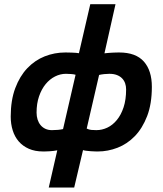

<svg xmlns="http://www.w3.org/2000/svg" viewBox="-20 -692 756 892"><path d="M246.1 6.3Q238.8 7.8 229.5 9Q220.2 10.3 211.2 10.7Q202.1 11.2 193.8 11.5Q185.5 11.7 180.2 11.7Q142.6 11.7 114.3 -0.7Q85.9 -13.2 67.1 -34.9Q48.3 -56.6 39.1 -86.2Q29.8 -115.7 29.8 -150.4Q29.8 -226.1 50.8 -282.2Q71.8 -338.4 106.9 -375.2Q142.1 -412.1 187.7 -430.2Q233.4 -448.2 283.2 -448.2Q289.1 -448.2 297.9 -448Q306.6 -447.8 315.7 -447.5Q324.7 -447.3 333 -446.5Q341.3 -445.8 346.7 -444.8L399.4 -672.4H516.6L465.3 -444.3Q473.1 -445.3 482.4 -446Q491.7 -446.8 501.2 -447.3Q510.7 -447.8 519.3 -448Q527.8 -448.2 533.7 -448.2Q610.8 -448.2 648.2 -406.2Q685.5 -364.3 685.5 -288.6Q685.5 -209.5 663.6 -152.6Q641.6 -95.7 606.2 -59.3Q570.8 -22.9 525.9 -5.6Q481 11.7 435.1 11.7Q430.7 11.7 421.4 11.5Q412.1 11.2 401.4 10.5Q390.6 9.8 380.9 8.5Q371.1 7.3 365.7 5.4L324.7 179.2H206.5ZM382.8 -94.7Q393.6 -89.4 404.3 -88.4Q415 -87.4 427.7 -87.4Q454.1 -87.4 478.8 -99.1Q503.4 -110.8 522.9 -134.5Q542.5 -158.2 554.2 -193.6Q565.9 -229 565.9 -276.9Q565.9 -292 561.3 -305.2Q556.6 -318.4 547.1 -328.1Q537.6 -337.9 522.9 -343.5Q508.3 -349.1 487.8 -349.1Q477.1 -349.1 463.6 -347.7Q450.2 -346.2 440.4 -343.8ZM331.1 -344.7Q322.8 -347.2 309.8 -348.1Q296.9 -349.1 286.1 -349.1Q260.3 -349.1 235.6 -336.7Q210.9 -324.2 191.9 -301Q172.9 -277.8 161.4 -244.4Q149.9 -210.9 149.9 -168.9Q149.9 -151.9 154.5 -137Q159.2 -122.1 168.2 -111.1Q177.2 -100.1 190.4 -93.8Q203.6 -87.4 221.2 -87.4Q251.5 -87.4 272.9 -92.3Z"/></svg>

Font: PT Astra Sans
Style: Bold Italic
Weight: 700
Italic angle: -16°
Designer: A.Korolkova, I. Chaeva
Foundry: ParaType Ltd
Version: Version 1.002W